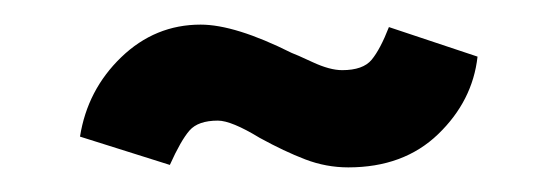

<svg xmlns="http://www.w3.org/2000/svg" viewBox="-20 -571 453 156"><path d="M45 -435ZM45 -460 118 -437Q127 -457 134 -465Q141 -473 157 -473Q168 -473 191 -459Q211 -448 228 -441.5Q245 -435 263 -435Q308 -435 336 -462Q364 -489 368 -525L296 -549Q289 -531 282 -522.5Q275 -514 258 -514Q248 -514 234 -520.5Q220 -527 217 -528Q171 -551 143 -551Q106 -551 78.5 -524.5Q51 -498 45 -460Z"/></svg>

Font: Cambay Devanagari
Style: Regular
Weight: 700
Designer: Pooja Saxena
Foundry: Pooja Saxena
Version: Version 1.095;PS 001.095;hotconv 1.0.70;makeotf.lib2.5.58329